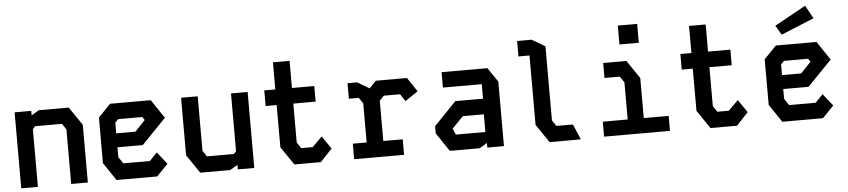

<svg xmlns="http://www.w3.org/2000/svg" viewBox="-46 -1098 6092 1379"><g transform="rotate(-5 3000.0 -408.0)"><path d="M60 -548V0H180V-416L198.5 -436H391.5L420 -394V0H540V-416L450.5 -548H234.5L180 -515.5V-548Z M748 -549.5 660 -458V-129L747 0H1040L1121.5 -84.5L1052 -172L997.5 -115H806L774 -162.5V-233.5H956.5L1132 -415L1041.5 -549.5ZM774 -411 797 -434.5H970.5L986 -411.5L912.5 -334H774Z M1620 -548V-131L1602.5 -112.5H1409L1380 -155V-548H1260V-133L1350.5 0H1566L1621.5 -32.5V0H1740V-548Z M1939.5 -744V-548.5H1860V-436H1939.5V-131.5L2029 0H2220.5L2305 -90.5L2242 -183L2171 -112.5H2088L2059.5 -155.5V-436H2220.5V-548.5H2059.5V-744Z M2460 -548V-436H2531.5L2560 -393.5V-112H2460V0H2820V-112H2680V-402.5L2712 -436H2829.5L2864 -383.5L2956.5 -446.5L2888.5 -548H2664L2615 -497L2529 -548Z M3140 -568V-457H3420V-352.5H3220.5L3060 -186V-133L3149.5 0H3365.5L3420 -33V0H3540V-465.5L3470.5 -568ZM3184 -155V-157L3264.5 -240H3416V-112.5H3203.5Z M3700 -744V-632.5H3779.5V-132L3869 0H4094.5L4047 -111.5H3927.5L3899.5 -154V-688L3805 -744Z M4302 -532.5H4469.5L4558 -401.5V-113H4737.5V-5H4262.5V-113H4442V-380.5L4412.5 -424.5H4302ZM4430 -655V-791H4569.5V-655Z M4939.5 -744V-548.5H4860V-436H4939.5V-131.5L5029 0H5220.5L5305 -90.5L5242 -183L5171 -112.5H5088L5059.5 -155.5V-436H5220.5V-548.5H5059.5V-744Z M5548 -549.5 5460 -458V-129L5547 0H5840L5921.5 -84.5L5852 -172L5797.5 -115H5606L5574 -162.5V-233.5H5756.5L5932 -415L5841.5 -549.5ZM5574 -411 5597 -434.5H5770.5L5786 -411.5L5712.5 -334H5574ZM5782.5 -816 5557 -691 5597.5 -623.5 5835 -721Z"/></g></svg>

Font: Kode
Style: Regular
Weight: 400
Monospace: yes
Designer: Isa Ozler
Foundry: Kadena LLC
Version: Version 1.000;gftools[0.9.28]